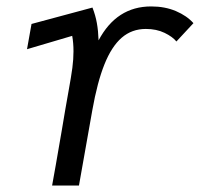

<svg xmlns="http://www.w3.org/2000/svg" viewBox="-20 -577 640 597"><path d="M172.5 -174Q177.5 -204 182.8 -235.2Q188 -266.5 193 -293Q201.5 -339.5 205 -366.2Q208.5 -393 208.5 -417.5Q208.5 -443.5 204.5 -465.5L64 -424L78 -502.5L267.5 -553.5Q277 -529 281.2 -505.2Q285.5 -481.5 286.5 -451.5Q342.5 -557 450 -557Q493 -557 527 -542.5Q561 -528 581.5 -505L528.5 -448Q517 -462.5 491.8 -474.8Q466.5 -487 433.5 -487Q390 -487 358.5 -459.8Q327 -432.5 304.8 -377Q282.5 -321.5 267 -234L225.5 0H142Q149 -37 172.5 -174Z"/></svg>

Font: JuliaMono Italic
Style: Regular
Weight: 400
Italic angle: -9°
Monospace: yes
Designer: cormullion
Foundry: corm
Version: Version 0.049; ttfautohint (v1.8.4)